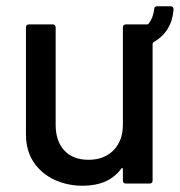

<svg xmlns="http://www.w3.org/2000/svg" viewBox="-20 -587 577 614"><path d="M535 -557Q530 -486 471 -452Q468 -449 468 -447V-10Q468 0 458 0H383Q373 0 373 -10V-47Q373 -49 371.5 -49.5Q370 -50 368 -48Q328 7 244 7Q196 7 154.5 -12Q113 -31 88 -68Q63 -105 63 -158V-499Q63 -509 73 -509H148Q158 -509 158 -499V-188Q158 -136 185.5 -106Q213 -76 263 -76Q313 -76 343 -106.5Q373 -137 373 -188V-499Q373 -509 383 -509H450Q453 -509 455 -511Q470 -530 473 -557Q473 -567 483 -567H525Q535 -567 535 -557Z"/></svg>

Font: BarlowMedium
Style: Regular
Weight: 500
Designer: Jeremy Tribby
Foundry: Tribby Type
Version: Version 1.422